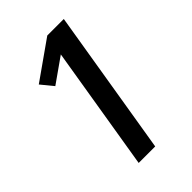

<svg xmlns="http://www.w3.org/2000/svg" viewBox="-219 -824 912 912"><g transform="rotate(-45 237.5 -367.5)"><path d="M156 0 259 -626 134 -538 84 -599 277 -735H388L267 0Z"/></g></svg>

Font: Iosevka QP
Style: Bold Italic
Weight: 700
Italic angle: -9°
Designer: Belleve Invis
Foundry: Belleve Invis
Version: Version 20.0.0; ttfautohint (v1.8.4)